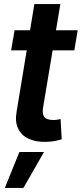

<svg xmlns="http://www.w3.org/2000/svg" viewBox="-20 -696 405 952"><path d="M365.2 -545.9 348.6 -446.3H35.2L52.2 -545.9ZM150.4 -675.8H279.3L193.8 -164.1Q189.5 -138.7 195.1 -124.8Q200.7 -110.8 213.1 -106Q225.6 -101.1 242.2 -101.1Q253.9 -100.6 264.2 -102.5Q274.4 -104.5 280.3 -106L286.1 -5.4Q274.4 -1.5 254.4 2.7Q234.4 6.8 207.5 7.3Q158.7 8.8 122.8 -7.6Q86.9 -23.9 70.1 -58.1Q53.2 -92.3 62.5 -143.1ZM3.9 235.8 76.2 57.6H198.2L96.2 235.8Z"/></svg>

Font: Inter Tight SemiBold
Style: Italic
Weight: 600
Italic angle: -9.39999°
Designer: Rasmus Andersson
Foundry: rsms
Version: Version 3.004